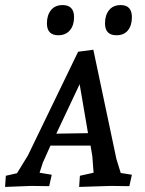

<svg xmlns="http://www.w3.org/2000/svg" viewBox="-31 -733 572 757"><path d="M489 -44 479 1Q433 0 407 0L281 4L284 -40L338 -52L333 -117L326 -159H168L138 -92L125 -52L173 -44L163 1Q120 0 92 0L-11 4L-8 -40L36 -50L79 -120L277 -529L337 -537L428 -106L445 -51ZM283 -401 191 -206 316 -208ZM445 -713Q489 -713 489 -665Q489 -633 473.5 -613.5Q458 -594 428 -594Q383 -594 383 -641Q383 -673 399 -693Q415 -713 445 -713ZM216 -713Q261 -713 261 -665Q261 -633 244.5 -613.5Q228 -594 199 -594Q154 -594 154 -641Q154 -673 170 -693Q186 -713 216 -713Z"/></svg>

Font: Andada SC
Style: Italic
Weight: 400
Italic angle: -8.29999°
Designer: Carolina Giovagnoli
Foundry: Carolina Giovagnoli
Version: Version 1.003